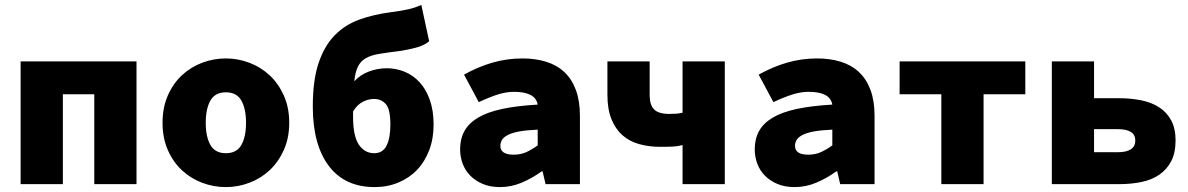

<svg xmlns="http://www.w3.org/2000/svg" viewBox="-20 -750 4840 782"><path d="M64 0V-500H536V0H364V-366H236V0Z M900 12Q850 12 803.5 -5.5Q757 -23 721 -56.5Q685 -90 663.5 -139Q642 -188 642 -250Q642 -312 663.5 -361Q685 -410 721 -443.5Q757 -477 803.5 -494.5Q850 -512 900 -512Q949 -512 995.5 -494.5Q1042 -477 1078 -443.5Q1114 -410 1136 -361Q1158 -312 1158 -250Q1158 -188 1136 -139Q1114 -90 1078 -56.5Q1042 -23 995.5 -5.5Q949 12 900 12ZM900 -126Q944 -126 963 -159.5Q982 -193 982 -250Q982 -307 963 -340.5Q944 -374 900 -374Q856 -374 837 -340.5Q818 -307 818 -250Q818 -193 837 -159.5Q856 -126 900 -126Z M1506 12Q1384 12 1319 -74.5Q1254 -161 1254 -316Q1254 -423 1277.5 -493Q1301 -563 1343 -606Q1385 -649 1443 -670Q1501 -691 1570 -700Q1617 -706 1644.5 -712.5Q1672 -719 1696 -730L1728 -582Q1708 -565 1674.5 -556Q1641 -547 1606 -542Q1557 -536 1524 -530.5Q1491 -525 1470 -513Q1449 -501 1438 -479Q1427 -457 1423 -419Q1447 -445 1482 -458.5Q1517 -472 1556 -472Q1593 -472 1627.5 -458Q1662 -444 1688.5 -415.5Q1715 -387 1730.5 -343.5Q1746 -300 1746 -242Q1746 -185 1728 -138Q1710 -91 1678.5 -58Q1647 -25 1602.5 -6.5Q1558 12 1506 12ZM1504 -126Q1539 -126 1554.5 -157Q1570 -188 1570 -242Q1570 -305 1551.5 -326Q1533 -347 1503 -347Q1481 -347 1458 -335.5Q1435 -324 1418 -296V-274Q1418 -196 1441.5 -161Q1465 -126 1504 -126Z M2016 12Q1977 12 1947 -0.5Q1917 -13 1896 -34Q1875 -55 1864.5 -83Q1854 -111 1854 -142Q1854 -184 1871.5 -216Q1889 -248 1926.5 -270.5Q1964 -293 2024 -306Q2084 -319 2170 -324Q2165 -351 2140.5 -363.5Q2116 -376 2074 -376Q2042 -376 2008.5 -365.5Q1975 -355 1930 -334L1870 -446Q1927 -478 1986 -495Q2045 -512 2108 -512Q2161 -512 2204.5 -498.5Q2248 -485 2278.5 -456.5Q2309 -428 2325.5 -383.5Q2342 -339 2342 -278V0H2202L2190 -52H2186Q2149 -25 2106 -6.5Q2063 12 2016 12ZM2072 -120Q2102 -120 2126 -131.5Q2150 -143 2170 -158V-222Q2124 -220 2094.5 -214.5Q2065 -209 2048 -200Q2031 -191 2024.5 -180Q2018 -169 2018 -156Q2018 -120 2072 -120Z M2760 0V-159Q2740 -154 2720.5 -153Q2701 -152 2668 -152Q2623 -152 2583.5 -163Q2544 -174 2515.5 -199Q2487 -224 2470.5 -264.5Q2454 -305 2454 -363V-500H2626V-363Q2626 -323 2644 -304.5Q2662 -286 2706 -286Q2722 -286 2734.5 -287Q2747 -288 2760 -291V-500H2932V0Z M3216 12Q3177 12 3147 -0.5Q3117 -13 3096 -34Q3075 -55 3064.5 -83Q3054 -111 3054 -142Q3054 -184 3071.5 -216Q3089 -248 3126.5 -270.5Q3164 -293 3224 -306Q3284 -319 3370 -324Q3365 -351 3340.5 -363.5Q3316 -376 3274 -376Q3242 -376 3208.5 -365.5Q3175 -355 3130 -334L3070 -446Q3127 -478 3186 -495Q3245 -512 3308 -512Q3361 -512 3404.5 -498.5Q3448 -485 3478.5 -456.5Q3509 -428 3525.5 -383.5Q3542 -339 3542 -278V0H3402L3390 -52H3386Q3349 -25 3306 -6.5Q3263 12 3216 12ZM3272 -120Q3302 -120 3326 -131.5Q3350 -143 3370 -158V-222Q3324 -220 3294.5 -214.5Q3265 -209 3248 -200Q3231 -191 3224.5 -180Q3218 -169 3218 -156Q3218 -120 3272 -120Z M3814 0V-366H3644V-500H4156V-366H3986V0Z M4264 0V-500H4436V-350H4538Q4586 -350 4628 -341.5Q4670 -333 4701 -313Q4732 -293 4750 -260Q4768 -227 4768 -178Q4768 -127 4750 -93Q4732 -59 4701 -38Q4670 -17 4628 -8.5Q4586 0 4538 0ZM4436 -130H4532Q4604 -130 4604 -178Q4604 -224 4532 -224H4436Z"/></svg>

Font: Source Code Pro Black
Style: Regular
Weight: 900
Monospace: yes
Designer: Paul D. Hunt, Teo Tuominen
Foundry: Adobe Systems Incorporated
Version: Version 2.030;PS 1.000;hotconv 16.6.51;makeotf.lib2.5.65220